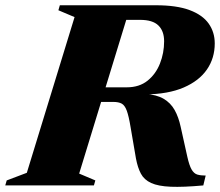

<svg xmlns="http://www.w3.org/2000/svg" viewBox="-62 -705 836 730"><path d="M420 -373Q467.5 -373 499 -398.2Q530.5 -423.5 546.2 -463.5Q562 -503.5 562 -548Q562 -587 540.2 -608.2Q518.5 -629.5 470.5 -629.5H260L321.5 -685H530.5Q610 -685 659.2 -666.5Q708.5 -648 731.5 -615.2Q754.5 -582.5 754.5 -540Q754.5 -484 724.8 -440.8Q695 -397.5 636.2 -372.2Q577.5 -347 490 -346V-348Q533.5 -345 560 -329.5Q586.5 -314 601.8 -287Q617 -260 625 -222.5L650 -110Q657.5 -76 666.5 -60.5Q675.5 -45 688.5 -41.2Q701.5 -37.5 720 -37.5L711 0Q634.5 7 587 5Q539.5 3 512.8 -9.2Q486 -21.5 473.8 -44.5Q461.5 -67.5 455 -102L434.5 -221.5Q427.5 -264 420 -284.2Q412.5 -304.5 400.8 -311Q389 -317.5 368.5 -317.5H200.5L176 -373ZM239 -45 300.5 -19 295 0H-42L-36.5 -19L40 -48L221.5 -640L160 -666L165.5 -685H435Z"/></svg>

Font: Newsreader 36pt ExtraBold
Style: Italic
Weight: 800
Italic angle: -17°
Designer: Hugues Gentile
Foundry: Production Type
Version: Version 1.003